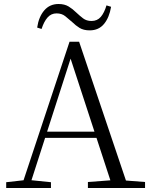

<svg xmlns="http://www.w3.org/2000/svg" viewBox="-20 -941 752 961"><path d="M166 -803Q174 -857 201.5 -889Q229 -921 273 -921Q303 -921 323.5 -908.5Q344 -896 361 -879Q379 -862 396 -849Q413 -836 438 -836Q467 -836 484.5 -856.5Q502 -877 513 -914L536 -907Q527 -853 500.5 -821Q474 -789 429 -789Q398 -789 378 -801.5Q358 -814 342 -830Q324 -846 306.5 -860Q289 -874 263 -874Q236 -874 218 -853.5Q200 -833 188 -796ZM11 0V-29L109 -40H127L235 -29V0ZM85 0 328 -732H376L623 0H545L323 -679H343L339 -665L125 0ZM192 -251 195 -282H496L499 -251ZM420 0V-30L553 -40H577L706 -30V0Z"/></svg>

Font: Noto Serif KR ExtraLight Light
Style: Regular
Weight: 300
Version: Version 2.003-H1;hotconv 1.1.1;makeotfexe 2.6.0